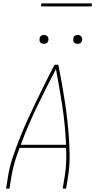

<svg xmlns="http://www.w3.org/2000/svg" viewBox="-20 -1119 565 1139"><path d="M16 0 28 -74Q37 -131 56 -187Q75 -243 97 -299Q119 -355 144 -409.5Q169 -464 195.5 -518.5Q222 -573 248.5 -627Q275 -681 304 -735H326Q337 -681 346.5 -627Q356 -573 364.5 -518.5Q373 -464 379 -409.5Q385 -355 389 -299Q393 -243 393 -187Q393 -131 384 -74L372 0H352L364 -74Q371 -116 372.5 -158Q374 -200 372 -242H96Q80 -200 67.5 -158Q55 -116 48 -74L36 0ZM103 -260H372Q367 -375 350 -487Q333 -599 312 -709Q254 -599 200 -487Q146 -375 103 -260ZM440 -859Q434 -859 428.5 -861Q423 -863 419 -867.5Q415 -872 414.5 -878.5Q414 -885 415 -891Q415 -896 417.5 -900Q420 -904 424 -906.5Q428 -909 432 -910.5Q436 -912 441 -912Q447 -912 452.5 -909.5Q458 -907 462 -902.5Q466 -898 467 -891.5Q468 -885 467 -879Q466 -874 463.5 -870Q461 -866 457.5 -863.5Q454 -861 449.5 -860Q445 -859 440 -859ZM240 -859Q234 -859 228.5 -861Q223 -863 219 -867.5Q215 -872 214.5 -878.5Q214 -885 215 -891Q215 -896 217.5 -900Q220 -904 224 -906.5Q228 -909 232 -910.5Q236 -912 241 -912Q247 -912 252.5 -909.5Q258 -907 262 -902.5Q266 -898 267 -891.5Q268 -885 267 -879Q266 -874 263.5 -870Q261 -866 257.5 -863.5Q254 -861 249.5 -860Q245 -859 240 -859ZM224 -1081 225 -1099H525L524 -1081Z"/></svg>

Font: Iosevka Term Curly Thin
Style: Italic
Weight: 100
Italic angle: -9°
Designer: Belleve Invis
Foundry: Belleve Invis
Version: Version 32.3.0